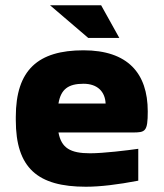

<svg xmlns="http://www.w3.org/2000/svg" viewBox="-20 -700 621 729"><path d="M541 -277C541 -422 465 -509 297 -509C125 -509 40 -435 40 -256V-244C40 -62 123 9 306 9C360 9 427 1 505 -14V-135C463 -129 373 -118 322 -118C247 -118 213 -138 202 -197H483C532 -197 541 -200 541 -277ZM170 -680 315 -556H433L364 -680ZM202 -307C211 -361 239 -382 297 -382C350 -382 379 -352 381 -307Z"/></svg>

Font: LT Wave Text Black
Style: Regular
Weight: 900
Designer: Daniel Lyons
Version: Version 2.5 (Glyphs App)